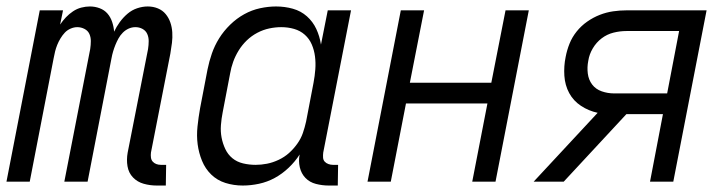

<svg xmlns="http://www.w3.org/2000/svg" viewBox="-23 -562 2243 594"><path d="M490 12H462Q441 12 421.5 6.5Q402 1 388.5 -13Q375 -27 371.5 -47.5Q368 -68 372 -90L435 -410Q437 -423 437 -435Q437 -447 432.5 -457Q428 -467 418 -472.5Q408 -478 396 -478Q385 -478 375 -473.5Q365 -469 357 -461Q349 -453 343.5 -443Q338 -433 334 -423Q330 -413 327 -403Q324 -393 322 -382L248 0H176L256 -410Q258 -423 258 -435Q258 -447 253.5 -457Q249 -467 238.5 -472.5Q228 -478 216 -478Q206 -478 195.5 -473.5Q185 -469 177.5 -461Q170 -453 164 -443Q158 -433 154 -423Q150 -413 147.5 -403Q145 -393 143 -382L69 0H-3L100 -530H172L163 -486Q171 -498 181 -508.5Q191 -519 203 -527Q215 -535 228.5 -538.5Q242 -542 255 -542Q271 -542 285.5 -536.5Q300 -531 309.5 -520Q319 -509 324 -494Q329 -479 330 -464Q337 -479 347.5 -493.5Q358 -508 371.5 -519.5Q385 -531 401.5 -536.5Q418 -542 434 -542Q451 -542 465.5 -536Q480 -530 489.5 -518.5Q499 -507 504 -492.5Q509 -478 510 -462Q511 -446 509 -429.5Q507 -413 504 -396L444 -90Q443 -82 444 -74.5Q445 -67 449.5 -62Q454 -57 460.5 -54.5Q467 -52 475 -52H491Z M728 12Q700 12 674.5 4Q649 -4 630.5 -22Q612 -40 602 -64.5Q592 -89 588.5 -115.5Q585 -142 588 -170.5Q591 -199 596 -227L619 -347Q624 -372 632.5 -396.5Q641 -421 655 -443.5Q669 -466 689 -485.5Q709 -505 732.5 -518Q756 -531 781.5 -536.5Q807 -542 831 -542Q858 -542 883 -535Q908 -528 926.5 -511.5Q945 -495 955.5 -472.5Q966 -450 970 -424L991 -530H1063L977 -90Q976 -82 976.5 -74.5Q977 -67 981.5 -62Q986 -57 993 -54.5Q1000 -52 1007 -52H1023L1022 12H994Q974 12 954.5 7Q935 2 922 -11.5Q909 -25 904.5 -44.5Q900 -64 904 -84Q890 -62 870 -43Q850 -24 827 -11.5Q804 1 778.5 6.5Q753 12 728 12ZM768 -52Q785 -52 803 -55.5Q821 -59 839 -67.5Q857 -76 871 -88.5Q885 -101 896.5 -117Q908 -133 914 -150.5Q920 -168 924 -186L947 -306Q951 -327 952.5 -347.5Q954 -368 951.5 -387.5Q949 -407 941.5 -424.5Q934 -442 920 -454.5Q906 -467 887 -472.5Q868 -478 847 -478Q829 -478 810 -474Q791 -470 773 -460.5Q755 -451 740.5 -437Q726 -423 715.5 -406Q705 -389 698.5 -371Q692 -353 689 -335L666 -215Q662 -195 660.5 -175Q659 -155 662.5 -136.5Q666 -118 674 -101Q682 -84 696 -72.5Q710 -61 729 -56.5Q748 -52 768 -52Z M1114 0 1217 -530H1289L1245 -306H1497L1541 -530H1613L1510 0H1438L1485 -242H1233L1186 0Z M2060 0H1988L2028 -209H1915L1721 0H1628L1826 -213Q1798 -219 1774.5 -234.5Q1751 -250 1738 -274Q1725 -298 1723 -327.5Q1721 -357 1727 -386Q1731 -407 1739 -427Q1747 -447 1761 -464.5Q1775 -482 1793.5 -495Q1812 -508 1832.5 -516Q1853 -524 1874 -527Q1895 -530 1915 -530H2163ZM1877 -273H2041L2078 -466H1915Q1895 -466 1875 -461Q1855 -456 1838.5 -443.5Q1822 -431 1811 -412.5Q1800 -394 1797 -374Q1793 -354 1795.5 -334.5Q1798 -315 1809 -300.5Q1820 -286 1838.5 -279.5Q1857 -273 1877 -273Z"/></svg>

Font: Lode
Style: Italic
Weight: 400
Italic angle: -11°
Monospace: yes
Designer: Belleve Invis
Foundry: Belleve Invis
Version: Version 29.2.0; ttfautohint (v1.8.3)